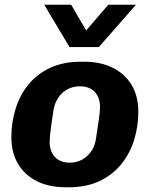

<svg xmlns="http://www.w3.org/2000/svg" viewBox="-20 -782 641 812"><path d="M258 10Q187 10 135.5 -16Q84 -42 56 -89.5Q28 -137 28 -202Q28 -263 45.5 -320.5Q63 -378 99 -423Q135 -468 191 -494.5Q247 -521 322 -521H336Q406 -521 457.5 -495Q509 -469 537 -422Q565 -375 565 -309Q565 -248 547.5 -191Q530 -134 493.5 -88.5Q457 -43 401.5 -16.5Q346 10 270 10ZM275 -94Q304 -94 327.5 -107Q351 -120 366.5 -143Q382 -166 386 -196Q393 -241 398 -276Q403 -311 403 -329Q403 -370 380.5 -393.5Q358 -417 318 -417Q289 -417 265.5 -404.5Q242 -392 226.5 -369Q211 -346 206 -315Q199 -271 194.5 -236Q190 -201 190 -182Q190 -142 212.5 -118Q235 -94 275 -94ZM555 -762 398 -583H274L167 -762H281L373 -604H302L438 -762Z"/></svg>

Font: Chivo Medium
Style: Bold Italic
Weight: 700
Italic angle: -8.05°
Version: Version 2.002